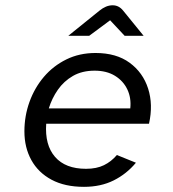

<svg xmlns="http://www.w3.org/2000/svg" viewBox="-20 -713 672 745"><path d="M306 12Q231.7 12 180.1 -15.6Q128.5 -43.2 101.6 -91.9Q74.7 -140.6 74.7 -203.2Q74.7 -262.9 94.4 -317.6Q114.2 -372.4 150.4 -414.9Q186.6 -457.4 237.4 -482.4Q288.1 -507.4 350.8 -507.4Q431.4 -507.4 483 -469.5Q534.7 -431.6 554.7 -369.4Q574.7 -307.2 558.2 -233H159.3Q153.5 -150.2 193.7 -104.1Q233.8 -58 313.8 -58Q354.7 -58 383.4 -72.1Q412.1 -86.2 433.5 -111.5L507.4 -81.6Q471.2 -38 421.1 -13Q371 12 306 12ZM169.4 -292.4H485.5Q489.8 -333 474.1 -366Q458.5 -398.9 426.1 -418.9Q393.6 -438.8 347 -438.8Q298.6 -438.8 263.1 -418.4Q227.7 -398 204.5 -364.7Q181.3 -331.5 169.4 -292.4ZM244.9 -574 366.1 -671.8Q378.5 -681.9 391.2 -687.2Q403.9 -692.5 417.2 -692.5Q441.2 -692.5 457.8 -671.8L537.4 -574H463.7L407.3 -634.3L326 -574Z"/></svg>

Font: Atkinson Hyperlegible Mono ExtraLight
Style: Italic
Weight: 200
Italic angle: -12°
Monospace: yes
Designer: Elliott Scott, Megan Eiswerth, Linus Boman, Theodore Petrosky, Letters from Sweden
Foundry: Applied Design Works, Letters from Sweden
Version: Version 2.001